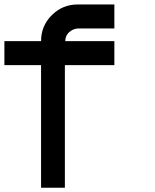

<svg xmlns="http://www.w3.org/2000/svg" viewBox="-20 -687 707 873"><path d="M275 -390.8V166.7H166.7V-390.8H0V-500H166.7Q166.7 -569.2 215.4 -617.9Q264.2 -666.7 333.3 -666.7H500V-557.5H333.3Q310.8 -555.8 293.8 -540Q276.7 -524.2 276.7 -500H500V-390.8Z"/></svg>

Font: 0xA000-Squareish-Mono
Style: Squareish-Mono-Bold
Weight: 700
Version: Version 0.1